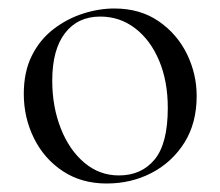

<svg xmlns="http://www.w3.org/2000/svg" viewBox="-20 -419 519 452"><path d="M231 13Q172 13 128 -16Q84 -45 60 -93.5Q36 -142 36 -198Q36 -250 55 -288Q74 -326 106 -350.5Q138 -375 175.5 -387Q213 -399 249 -399Q310 -399 353.5 -369Q397 -339 420 -292Q443 -245 443 -193Q443 -129 414 -83Q385 -37 337 -12Q289 13 231 13ZM260 -6Q313 -6 344 -43.5Q375 -81 375 -165Q375 -228 354.5 -276.5Q334 -325 298 -352.5Q262 -380 216 -380Q163 -380 133 -341Q103 -302 103 -229Q103 -168 123 -117Q143 -66 178.5 -36Q214 -6 260 -6Z"/></svg>

Font: Cormorant Garamond Light
Style: Regular
Weight: 400
Version: Version 4.001